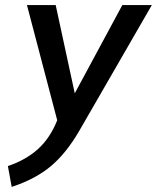

<svg xmlns="http://www.w3.org/2000/svg" viewBox="-20 -505 617 755"><path d="M11 148Q82 124 129.5 81Q177 38 205 -32L86 -485H199L274 -138L461 -485H577L292 9Q241 97 180.5 148Q120 199 26 230Z"/></svg>

Font: Niramit Medium
Style: Italic
Weight: 500
Italic angle: -10°
Designer: Katatrad Aksorn Co.,Ltd.
Foundry: Cadson Demak Co.,Ltd.
Version: Version 1.000; ttfautohint (v1.6)